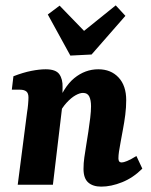

<svg xmlns="http://www.w3.org/2000/svg" viewBox="-20 -688 563 715"><path d="M357 7Q326 7 308.5 -8.5Q291 -24 291 -59Q291 -81 294 -101.5Q297 -122 301 -147Q305 -171 309 -197.5Q313 -224 316 -249Q319 -274 319 -292Q319 -315 312.5 -328.5Q306 -342 289 -342Q277 -342 261 -333Q245 -324 228 -305.5Q211 -287 197 -259L187 -285Q216 -364 256.5 -397Q297 -430 346 -430Q393 -430 421.5 -399.5Q450 -369 450 -315Q450 -288 446.5 -260.5Q443 -233 438 -207Q433 -181 429 -158Q425 -137 423 -123Q421 -109 421 -98Q421 -83 433 -83Q440 -83 453.5 -88.5Q467 -94 488 -107L510 -60Q476 -26 435 -9.5Q394 7 357 7ZM46 0 81 -271Q83 -282 84.5 -298.5Q86 -315 86 -325Q86 -341 78 -347.5Q70 -354 54 -354H24L30 -404Q66 -418 96.5 -424Q127 -430 150 -430Q188 -430 201 -411.5Q214 -393 213 -363L212 -294L177 0ZM447 -629 321 -485 242 -481 158 -634 202 -667 293 -573 411 -668Z"/></svg>

Font: Yrsa
Style: Italic
Weight: 400
Italic angle: -7.10001°
Designer: Anna Giedrys (Yrsa+Rasa design), David Brezina (Yrsa art-direction, Rasa art-direction, design)
Foundry: Rosetta Type Foundry
Version: Version 2.004